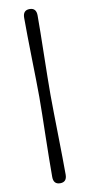

<svg xmlns="http://www.w3.org/2000/svg" viewBox="-99 -793 454 971"><g transform="rotate(-10 128.0 -307.0)"><path d="M99.5 -307Q99.5 -343.5 98.5 -396.5Q97.5 -449.5 96.2 -508.5Q95 -567.5 94.2 -621.8Q93.5 -676 93.5 -715Q93.5 -754 128 -754Q162.5 -754 162.5 -715Q162.5 -680 161.8 -626.8Q161 -573.5 159.8 -514Q158.5 -454.5 157.8 -399.5Q157 -344.5 157 -307Q157 -269 158 -214Q159 -159 160 -99.5Q161 -40 161.8 13.5Q162.5 67 162.5 102Q162.5 140.5 128 140.5Q93.5 140.5 93.5 102Q93.5 63 94.2 8.5Q95 -46 96.2 -105Q97.5 -164 98.5 -217.2Q99.5 -270.5 99.5 -307Z"/></g></svg>

Font: Fraunces 72pt SuperSoft
Style: Regular
Weight: 400
Version: Version 1.000;[b76b70a41]